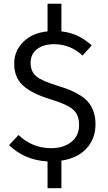

<svg xmlns="http://www.w3.org/2000/svg" viewBox="-20 -843 570 1017"><path d="M485.8 -185.1Q485.8 -108.4 438.2 -56.6Q390.6 -4.9 305.2 7.8V153.8H231.9V12.2Q110.4 5.4 27.8 -74.2L78.1 -127.9Q151.4 -58.1 251 -58.1Q315.4 -58.1 357.2 -90.6Q398.9 -123 398.9 -182.1Q398.9 -233.9 368.2 -261.7Q337.4 -289.6 251 -315.9Q148.4 -347.2 101.8 -389.9Q55.2 -432.6 55.2 -505.9Q55.2 -574.7 104.2 -622.1Q153.3 -669.4 231.9 -676.8V-823.2H305.2V-676.8Q354.5 -670.9 392.3 -652.8Q430.2 -634.8 465.8 -602.1L417 -548.8Q353 -608.9 266.1 -608.9Q210.9 -608.9 176.5 -583Q142.1 -557.1 142.1 -509.8Q142.1 -464.4 171.9 -439Q201.7 -413.6 290 -387.2Q326.7 -376 353 -365Q379.4 -354 406 -337.2Q432.6 -320.3 449 -300.3Q465.3 -280.3 475.6 -251Q485.8 -221.7 485.8 -185.1Z"/></svg>

Font: Fira Sans Book
Style: Regular
Weight: 350
Designer: Carrois Corporate & Edenspiekermann AG
Foundry: Carrois Corporate GbR & Edenspiekermann AG
Version: Version 4.203;PS 004.203;hotconv 1.0.88;makeotf.lib2.5.64775